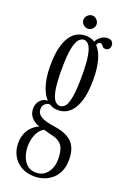

<svg xmlns="http://www.w3.org/2000/svg" viewBox="-167 -691 658 994"><g transform="rotate(20 161.5 -194.0)"><path d="M162 249Q118.5 249 87.8 230.8Q57 212.5 40.8 182.2Q24.5 152 24.5 116Q24.5 88.5 31.8 67.8Q39 47 50.8 32.8Q62.5 18.5 75.5 9.5Q88.5 0.5 99 -3Q94 -4 83.8 -8.5Q73.5 -13 62.5 -22Q51.5 -31 43.8 -45.2Q36 -59.5 36 -79Q36 -100.5 44.8 -114.5Q53.5 -128.5 65.5 -135.8Q77.5 -143 87 -143.5Q88.5 -143.5 91.2 -143.8Q94 -144 94.5 -143.5Q87 -150 78.2 -163.8Q69.5 -177.5 61.5 -198.5Q53.5 -219.5 48.5 -249Q43.5 -278.5 43.5 -316Q43.5 -376 53.2 -416.5Q63 -457 80 -481.5Q97 -506 118.5 -516.5Q140 -527 163.5 -527Q202.5 -527 227.8 -502.5Q253 -478 265.5 -432.8Q278 -387.5 278 -325.5Q278 -269 268.8 -228.8Q259.5 -188.5 243.2 -163.5Q227 -138.5 205.8 -127Q184.5 -115.5 161 -115.5Q138.5 -115.5 126 -121.2Q113.5 -127 111 -128.5Q110.5 -129 109.5 -129.2Q108.5 -129.5 107 -129.5Q97.5 -129.5 85 -119.5Q72.5 -109.5 72.5 -90Q72.5 -65.5 94.8 -51.5Q117 -37.5 171.5 -29.5Q238 -20.5 270 11.2Q302 43 302 106.5Q302 143 290.2 170Q278.5 197 258.2 214.5Q238 232 213.2 240.5Q188.5 249 162 249ZM162 227.5Q202 227.5 225 197.2Q248 167 248 124Q248 73.5 231.5 50Q215 26.5 181 18.5Q168.5 15.5 158 12.8Q147.5 10 139.8 7.8Q132 5.5 127.5 4.5Q110 13.5 98.8 31Q87.5 48.5 82 70Q76.5 91.5 76.5 114Q76.5 141.5 85.5 167.5Q94.5 193.5 113.2 210.5Q132 227.5 162 227.5ZM161 -139Q176.5 -139 188.8 -153Q201 -167 208.5 -206.8Q216 -246.5 216 -323.5Q216 -397.5 208.8 -436.2Q201.5 -475 189.5 -489.5Q177.5 -504 162.5 -504Q147.5 -504 134.5 -489.5Q121.5 -475 113.5 -435.2Q105.5 -395.5 105.5 -320.5Q105.5 -245 113.2 -205.8Q121 -166.5 133.8 -152.8Q146.5 -139 161 -139ZM210 -495.5Q213.5 -520.5 233 -537.2Q252.5 -554 274.5 -554Q291.5 -554 299.2 -546Q307 -538 307 -524.5Q307 -512 300.2 -504.5Q293.5 -497 281.5 -497Q272.5 -497 267.5 -502Q262.5 -507 258.5 -512Q254.5 -517 247 -517Q240.5 -517 235.2 -510.5Q230 -504 230 -494.5ZM160 -564.5Q146 -564.5 134.8 -575.2Q123.5 -586 123.5 -600Q123.5 -614.5 134.8 -625.8Q146 -637 160 -637Q174 -637 185 -625.8Q196 -614.5 196 -600Q196 -586 185 -575.2Q174 -564.5 160 -564.5Z"/></g></svg>

Font: Imbue 48pt Light
Style: Regular
Weight: 300
Designer: Tyler Finck
Foundry: Etcetera Type Company
Version: Version 1.102